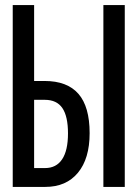

<svg xmlns="http://www.w3.org/2000/svg" viewBox="-20 -734 540 754"><path d="M30 -714H114V-416H155Q244 -416 288 -365.5Q332 -315 332 -211Q332 -111 286 -55.5Q240 0 158 0H30ZM386 -714H470V0H386ZM157 -74Q201 -74 224 -108.5Q247 -143 247 -210Q247 -277 225 -309.5Q203 -342 156 -342H114V-74Z"/></svg>

Font: Noto Sans Mono UI Cond
Style: Regular
Weight: 400
Width: 3
Monospace: yes
Designer: Monotype Design team
Foundry: Monotype Imaging Inc.
Version: Version 1.000